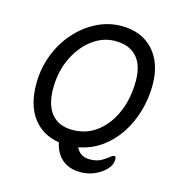

<svg xmlns="http://www.w3.org/2000/svg" viewBox="-102 -656 795 857"><g transform="rotate(15 295.5 -228.0)"><path d="M219 7Q142 -5 98 -63Q54 -121 54 -219Q54 -290 78 -353Q102 -416 144.5 -464Q187 -512 241.5 -539.5Q296 -567 356 -567Q449 -567 503 -508Q557 -449 557 -347Q557 -286 540 -227Q523 -168 491 -119.5Q459 -71 413 -38Q367 -5 308 6Q326 45 371 45Q405 45 427.5 31Q450 17 462 7Q468 2 473 2Q480 2 481 7Q482 12 482 17Q482 41 462 62.5Q442 84 411 97.5Q380 111 346 111Q294 111 261.5 83.5Q229 56 219 7ZM263 -62Q327 -62 375.5 -99Q424 -136 452 -200.5Q480 -265 480 -347Q480 -419 445.5 -457Q411 -495 346 -495Q289 -495 240 -458Q191 -421 161.5 -358.5Q132 -296 132 -219Q132 -143 165.5 -102.5Q199 -62 263 -62Z"/></g></svg>

Font: Zain
Style: Italic
Weight: 400
Italic angle: -10°
Designer: Zain,Boutros
Foundry: Mobile Telecommunications Company (Zain), 2024
Version: Version 1.51; ttfautohint (v1.8.4)